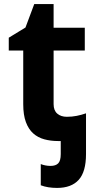

<svg xmlns="http://www.w3.org/2000/svg" viewBox="-20 -682 474 942"><path d="M23 -434V-497L105 -547L148 -662H243V-546H396V-434H243V-171Q243 -140 261 -124.5Q279 -109 308 -109Q333 -109 356 -113.5Q379 -118 402 -126V74Q402 161 366 200.5Q330 240 260 240Q214 240 180 227V123Q190 127 202.5 129.5Q215 132 228 132Q253 132 265.5 119.5Q278 107 278 74V10H265Q229 10 197.5 1.5Q166 -7 143 -27.5Q120 -48 107 -83Q94 -118 94 -171V-434Z"/></svg>

Font: BC Sans
Style: Bold
Weight: 700
Designer: Monotype Design Team
Province of B.C.
Foundry: Monotype Imaging Inc.
Version: Version 2.000;GOOG;noto-source:20170915:90ef993387c0